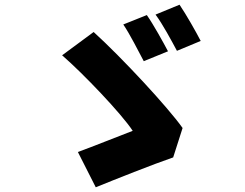

<svg xmlns="http://www.w3.org/2000/svg" viewBox="-20 -793 1040 816"><path d="M604 -729 504 -689C532 -648 568 -576 591 -533L694 -575C674 -613 632 -689 604 -729ZM743 -773 641 -731C671 -691 709 -620 732 -577L833 -619C814 -656 771 -732 743 -773ZM716 -124 756 -249C693 -338 499 -547 378 -657L244 -558C334 -480 497 -309 544 -237C486 -215 372 -169 311 -147L387 3C465 -29 634 -96 716 -124Z"/></svg>

Font: ChiuKong Gothic MN Heavy
Style: Regular
Weight: 900
Designer: Ryoko NISHIZUKA 西塚涼子 (kana, bopomofo & ideographs); Paul D. Hunt (Latin, Greek & Cyrillic); Sandoll Communications 산돌커뮤니
Foundry: Adobe
Version: Version 1.300